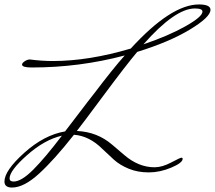

<svg xmlns="http://www.w3.org/2000/svg" viewBox="-20 -762 965 862"><path d="M0 53Q0 4 89 -76Q178 -156 272 -172Q291 -196 334 -253Q377 -310 404 -344Q489 -456 540 -513Q336 -459 123 -459Q79 -459 79 -472Q79 -479 91 -487Q103 -495 114 -495Q168 -488 217 -488Q378 -488 567 -544Q748 -742 873 -742Q925 -742 925 -718Q925 -685 832 -629Q739 -573 596 -529Q544 -467 446 -335Q348 -203 325 -174Q417 -170 484 -112Q512 -89 538 -66Q602 -11 674 -11Q708 -11 748.5 -32.5Q789 -54 794.5 -54Q800 -54 800 -49Q800 -31 749 -9.5Q698 12 648 12Q598 12 558 -4.5Q518 -21 491.5 -45Q465 -69 440 -93Q381 -152 312 -157Q223 -44 155 18Q87 80 34 80Q0 80 0 53ZM41 53Q76 53 129 0Q182 -53 258 -153Q180 -135 101.5 -65.5Q23 4 23 39Q23 53 41 53ZM855 -724Q766 -724 624 -563Q736 -601 812.5 -644Q889 -687 889 -710Q889 -724 855 -724Z"/></svg>

Font: Mrs Saint Delafield
Style: Regular
Weight: 400
Designer: Alejandro Paul
Foundry: Alejandro Paul
Version: Version 1.000